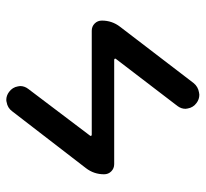

<svg xmlns="http://www.w3.org/2000/svg" viewBox="-42 -590 653 610"><g transform="rotate(90 285.0 -284.5)"><path d="M501 -320.3Q514.6 -320.3 523.9 -311Q533.2 -301.8 533.2 -288.1Q533.2 -255.9 513.7 -230.5L333 3.9Q322.3 18.6 303.7 21.5Q300.8 22.5 296.9 22.5Q283.2 22.5 271.5 13.7Q256.8 2.9 253.9 -14.6Q252.9 -18.6 252.9 -21.5Q252.9 -35.2 261.7 -46.9L410.2 -243.2Q412.1 -245.1 411.1 -247.1Q410.2 -249 407.2 -249H77.1Q63.5 -249 54.2 -258.3Q44.9 -267.6 44.9 -281.2Q44.9 -313.5 64.5 -338.9L243.2 -572.3Q254.9 -586.9 273.4 -589.8Q277.3 -590.8 280.3 -590.8Q294.9 -590.8 306.6 -582Q321.3 -571.3 324.2 -553.7Q325.2 -549.8 325.2 -546.9Q325.2 -533.2 316.4 -521.5L167 -326.2Q165 -324.2 166 -322.3Q167 -320.3 169.9 -320.3Z"/></g></svg>

Font: Gen Jyuu Gothic P Regular
Style: Regular
Weight: 400
Designer: [Source Han Sans]
Ryoko NISHIZUKA  (kana & ideographs); Paul D. Hunt (Latin, Greek & Cyrillic); Wenlong ZHANG  (bopomofo
Version: Version 1.002.20150607